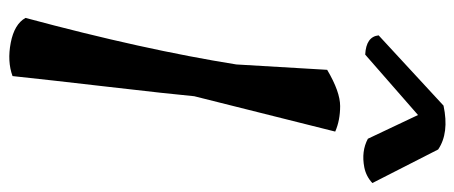

<svg xmlns="http://www.w3.org/2000/svg" viewBox="-313 -701 1015 429"><g transform="rotate(90 194.5 -486.5)"><path d="M59 -825 216 -970Q277 -983 314 -958L389 -811Q374 -797 354 -793Q318 -786 290 -801L237 -913L102 -795Q62 -797 59 -825ZM136 -710Q185 -739 217 -739Q249 -739 274 -728L195 -413Q190 -359 174 -221Q158 -83 150 -7Q117 5 75.5 -3Q34 -11 20 -36Q91 -300 124 -507Z"/></g></svg>

Font: Tillana Medium
Style: Regular
Weight: 500
Designer: Lipi Raval (Devanagari, Latin), Jonny Pinhorn (Latin)
Foundry: Indian Type Foundry
Version: Version 2.003;PS 1.0;hotconv 1.0.79;makeotf.lib2.5.61930; tt